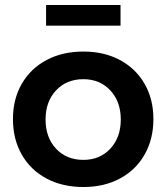

<svg xmlns="http://www.w3.org/2000/svg" viewBox="-20 -746 668 771"><path d="M596 -268Q596 -187 560.5 -125Q525 -63 461.5 -29Q398 5 315 5Q231 5 167 -29Q103 -63 67.5 -125Q32 -187 32 -268Q32 -348 67.5 -409.5Q103 -471 167 -505Q231 -539 315 -539Q398 -539 461.5 -505Q525 -471 560.5 -409.5Q596 -348 596 -268ZM163 -266Q163 -194 205 -149Q247 -104 315 -104Q381 -104 423 -149Q465 -194 465 -266Q465 -338 423 -383Q381 -428 315 -428Q247 -428 205 -383Q163 -338 163 -266ZM165 -726H464V-643H165Z"/></svg>

Font: Montserrat Medium
Style: Regular
Weight: 500
Designer: Julieta Ulanovsky
Foundry: Julieta Ulanovsky
Version: Version 6.001